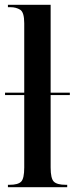

<svg xmlns="http://www.w3.org/2000/svg" viewBox="-20 -780 313 800"><path d="M13 0H260V-10H254Q218 -10 204.5 -23Q191 -36 191 -82V-384H271V-394H191V-760H13V-750H24Q47 -750 64 -739.5Q81 -729 81 -683V-394H1V-384H81V-82Q81 -36 68 -23Q55 -10 20 -10H13Z"/></svg>

Font: Noto Serif Display Condensed Semi
Style: Regular
Weight: 600
Width: 3
Designer: Monotype Design Team
Foundry: Monotype Imaging Inc.
Version: Version 1.900